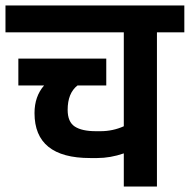

<svg xmlns="http://www.w3.org/2000/svg" viewBox="-30 -681 693 701"><path d="M643 -661V-563H543V0H422V-121Q373 -104 325 -104H299Q96 -104 96 -268Q96 -329 131 -369H37V-467H358V-369H253Q217 -341 217 -280Q217 -236 243 -219Q269 -202 320 -202H337Q382 -202 422 -220V-563H-10V-661Z"/></svg>

Font: Biryani
Style: Bold
Weight: 700
Designer: Dan Reynolds and Mathieu Reguer
Foundry: Dan Reynolds and Mathieu Reguer
Version: Version 1.004; ttfautohint (v1.1) -l 5 -r 5 -G 72 -x 0 -D la